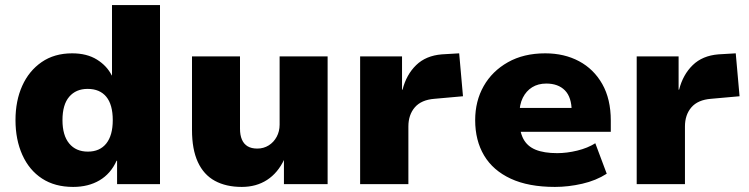

<svg xmlns="http://www.w3.org/2000/svg" viewBox="-20 -725 2948 756"><path d="M268 11Q196 11 145.5 -22Q95 -55 68 -115Q41 -175 41 -252Q41 -328 67.5 -387Q94 -446 144 -480.5Q194 -515 264 -515Q322 -515 361.5 -490.5Q401 -466 420 -428H421V-705H610V0H441V-92H439Q416 -41 372 -15Q328 11 268 11ZM326 -128Q373 -128 398.5 -160Q424 -192 424 -252Q424 -313 398.5 -344Q373 -375 325 -375Q279 -375 252.5 -344Q226 -313 226 -252Q226 -192 252.5 -160Q279 -128 326 -128Z M932 11Q870 11 826 -13Q782 -37 759 -87Q736 -137 736 -213V-503H925V-218Q925 -193 932.5 -175.5Q940 -158 955 -149Q970 -140 993 -140Q1018 -140 1038 -152.5Q1058 -165 1069.5 -186.5Q1081 -208 1081 -234V-503H1270V0H1098V-97H1099Q1074 -44 1031.5 -16.5Q989 11 932 11Z M1398 0V-503H1563V-372H1565Q1580 -431 1618.5 -468.5Q1657 -506 1720 -511L1788 -515L1803 -346L1691 -336Q1639 -332 1613.5 -302.5Q1588 -273 1588 -227V0Z M2165 11Q2061 11 1991 -21.5Q1921 -54 1886 -113Q1851 -172 1851 -252Q1851 -327 1884.5 -386Q1918 -445 1980 -480Q2042 -515 2127 -515Q2202 -515 2260 -484Q2318 -453 2351.5 -394Q2385 -335 2385 -250V-206H2003V-300H2241L2231 -286Q2231 -342 2204.5 -369Q2178 -396 2131 -396Q2099 -396 2075.5 -381.5Q2052 -367 2038.5 -340Q2025 -313 2025 -273V-256Q2025 -208 2040.5 -178.5Q2056 -149 2089 -135.5Q2122 -122 2174 -122Q2212 -122 2253 -132Q2294 -142 2324 -161L2369 -41Q2327 -14 2272.5 -1.5Q2218 11 2165 11Z M2487 0V-503H2652V-372H2654Q2669 -431 2707.5 -468.5Q2746 -506 2809 -511L2877 -515L2892 -346L2780 -336Q2728 -332 2702.5 -302.5Q2677 -273 2677 -227V0Z"/></svg>

Font: Nunito Sans 8pt Black
Style: Regular
Weight: 900
Version: Version 3.101;gftools[0.9.27]